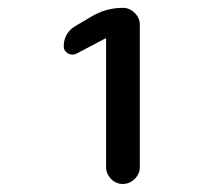

<svg xmlns="http://www.w3.org/2000/svg" viewBox="-20 -750 540 478"><path d="M286.1 -730.5Q302.7 -730.5 315.4 -717.8Q328.1 -705.1 328.1 -688.5V-334Q328.1 -317.4 315.4 -304.7Q302.7 -292 285.6 -292Q268.6 -292 256.3 -304.7Q244.1 -317.4 244.1 -334V-653.3L243.2 -654.3H242.2L169.9 -616.2Q159.2 -611.3 148.9 -617.2Q138.7 -623 138.7 -634.8Q138.7 -668.9 169.9 -686.5L208 -709Q244.1 -730.5 286.1 -730.5Z"/></svg>

Font: Rounded Mgen+ 1mn bold
Style: Bold
Weight: 700
Designer: [Source Han Sans]
Ryoko NISHIZUKA  (kana & ideographs); Paul D. Hunt (Latin, Greek & Cyrillic); Wenlong ZHANG  (bopomofo
Version: Version 1.059.20150602